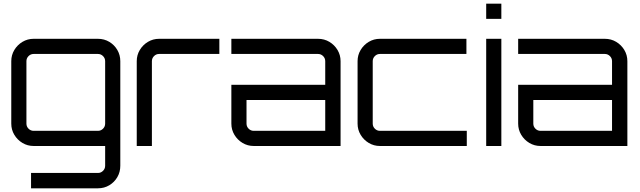

<svg xmlns="http://www.w3.org/2000/svg" viewBox="-20 -790 3466 1039"><path d="M148 229V146H510Q526 146 537.5 134.5Q549 123 549 107V0H162Q129 0 101.5 -16.5Q74 -33 57.5 -60.5Q41 -88 41 -121V-459Q41 -492 57.5 -519.5Q74 -547 101.5 -563.5Q129 -580 162 -580H510Q544 -580 571.5 -563.5Q599 -547 615 -519.5Q631 -492 631 -459V107Q631 141 615 168.5Q599 196 571.5 212.5Q544 229 510 229ZM162 -82H510Q526 -82 537.5 -93.5Q549 -105 549 -121V-459Q549 -475 537.5 -486.5Q526 -498 510 -498H162Q146 -498 134.5 -486.5Q123 -475 123 -459V-121Q123 -105 134.5 -93.5Q146 -82 162 -82Z M720 0V-459Q720 -492 736.5 -519.5Q753 -547 780.5 -563.5Q808 -580 841 -580H1167V-498H841Q825 -498 813.5 -486.5Q802 -475 802 -459V0Z M1353 0Q1320 0 1292.5 -16.5Q1265 -33 1248.5 -60.5Q1232 -88 1232 -121V-331H1740V-459Q1740 -475 1728.5 -486.5Q1717 -498 1701 -498H1232V-580H1701Q1735 -580 1762.5 -563.5Q1790 -547 1806.5 -519.5Q1823 -492 1823 -459V0ZM1353 -82H1740V-249H1314V-121Q1314 -105 1325.5 -93.5Q1337 -82 1353 -82Z M2036 0Q2003 0 1975.5 -16.5Q1948 -33 1931.5 -60.5Q1915 -88 1915 -121V-459Q1915 -492 1931.5 -519.5Q1948 -547 1975.5 -563.5Q2003 -580 2036 -580H2504V-498H2036Q2020 -498 2008.5 -486.5Q1997 -475 1997 -459V-121Q1997 -105 2008.5 -93.5Q2020 -82 2036 -82H2506V0H2036Z M2611 0V-580H2693V0ZM2611 -688V-770H2693V-688Z M2905 0Q2872 0 2844.5 -16.5Q2817 -33 2800.5 -60.5Q2784 -88 2784 -121V-331H3292V-459Q3292 -475 3280.5 -486.5Q3269 -498 3253 -498H2784V-580H3253Q3287 -580 3314.5 -563.5Q3342 -547 3358.5 -519.5Q3375 -492 3375 -459V0ZM2905 -82H3292V-249H2866V-121Q2866 -105 2877.5 -93.5Q2889 -82 2905 -82Z"/></svg>

Font: Orbitron
Style: Regular
Weight: 400
Designer: Matt McInerney
Foundry: The League of Moveable Type
Version: Version 2.001